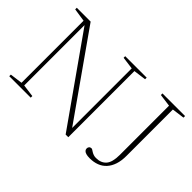

<svg xmlns="http://www.w3.org/2000/svg" viewBox="-104 -1018 1363 1363"><g transform="rotate(45 578.0 -336.0)"><path d="M137 -28.5V-651.5L38 -666.5V-682.5H177L634 -33L618 -12.5V-654L524 -666.5V-682.5H739.5V-666.5L645 -654V10H618.5L151 -653L164 -658.5V-28.5L258 -16V0H42.5V-16ZM1031 -188Q1031 -139 1018.8 -102.2Q1006.5 -65.5 984 -40.8Q961.5 -16 929.5 -3.8Q897.5 8.5 858 8.5Q835.5 8.5 821.2 4.2Q807 0 800.2 -7.8Q793.5 -15.5 793.5 -26Q793.5 -37 800 -44Q806.5 -51 818.5 -51Q822.5 -51 828.5 -47Q834.5 -43 843 -37.8Q851.5 -32.5 862.8 -28.5Q874 -24.5 888.5 -24.5Q938 -24.5 965.2 -55.2Q992.5 -86 992.5 -159V-654L898 -666.5V-682.5H1125V-666.5L1031 -654Z"/></g></svg>

Font: Newsreader ExtraLight
Style: Regular
Weight: 250
Designer: Hugues Gentile
Foundry: Production Type
Version: Version 1.003